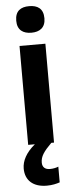

<svg xmlns="http://www.w3.org/2000/svg" viewBox="-64 -793 408 1058"><g transform="rotate(-5 139.5 -264.0)"><path d="M140 -761C93 -761 62 -741 62 -687C62 -635 94 -614 140 -614C185 -614 218 -635 218 -687C218 -741 186 -761 140 -761ZM134 104C134 70 152 44 196 0H211V-547H68V0H105C55 41 32 86 32 128C32 194 76 233 151 233C182 233 205 227 223 221V134C212 139 194 143 176 143C150 143 134 130 134 104Z"/></g></svg>

Font: Noto Sans Thai Looped SemiCondensed
Style: Bold
Weight: 700
Width: 4
Designer: Sasikarn Vongin, Ben Mitchell
Foundry: The Fontpad Ltd
Version: Version 1.001